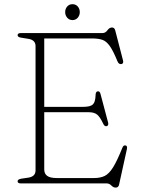

<svg xmlns="http://www.w3.org/2000/svg" viewBox="-20 -854 660 894"><path d="M62 -690Q62 -700 77 -700H457Q471 -700 480.2 -713Q489.5 -726 501.5 -726Q513 -726 516.5 -712.5L553 -572Q556.5 -557.5 544.5 -555.5Q533 -554 527 -568.5Q507 -617.5 491 -640Q475 -662.5 456 -668.8Q437 -675 408 -675H186V-356.5H368Q400.5 -356.5 412.2 -367.5Q424 -378.5 425 -410Q425 -426 433.5 -428.5Q444.5 -431 448 -416.5L483.5 -283Q486.5 -269 476.5 -266.5Q466.5 -264.5 460.5 -278Q446 -309 432.5 -320.2Q419 -331.5 393 -331.5H186V-65Q186 -45 199.8 -35Q213.5 -25 244 -25H418.5Q447.5 -25 467.8 -35Q488 -45 506.8 -75.2Q525.5 -105.5 550 -166.5Q554.5 -178 563 -177Q574 -176.5 571 -160.5L534.5 5.5Q531.5 19.5 518.5 19.5Q508 19.5 498.5 9.8Q489 0 477 0H77Q62 0 62 -10Q62 -19 79 -22L113 -27Q145.5 -32.5 145.5 -60.5V-639.5Q145.5 -667.5 113 -673L79 -678.5Q62 -681 62 -690ZM317.5 -760.5Q302.5 -760.5 293 -771.5Q283.5 -782.5 283.5 -797.5Q283.5 -813 293 -823.8Q302.5 -834.5 317.5 -834.5Q332.5 -834.5 342 -823.8Q351.5 -813 351.5 -797.5Q351.5 -782.5 342 -771.5Q332.5 -760.5 317.5 -760.5Z"/></svg>

Font: Fraunces 9pt S050 Thin
Style: Regular
Weight: 100
Version: Version 1.000; ttfautohint (v1.8.3)